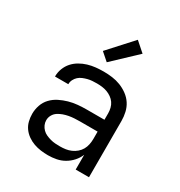

<svg xmlns="http://www.w3.org/2000/svg" viewBox="-181 -891 961 1025"><g transform="rotate(30 300.0 -379.0)"><path d="M263 8Q241 8 218.5 5Q196 2 175 -5.5Q154 -13 135.5 -26Q117 -39 104 -57Q91 -75 85.5 -97Q80 -119 80 -142Q80 -169 89 -195.5Q98 -222 117 -242Q136 -262 161 -274.5Q186 -287 212.5 -294.5Q239 -302 266.5 -304.5Q294 -307 321 -307H430V-347Q430 -363 426 -379Q422 -395 413 -408Q404 -421 390.5 -430.5Q377 -440 362 -445.5Q347 -451 331 -453Q315 -455 299 -455Q285 -455 270.5 -454Q256 -453 242.5 -449.5Q229 -446 215.5 -440.5Q202 -435 191.5 -425.5Q181 -416 174.5 -403Q168 -390 168 -376V-375H86V-377Q86 -401 95 -424.5Q104 -448 120 -466Q136 -484 157.5 -496.5Q179 -509 202.5 -516Q226 -523 250 -525.5Q274 -528 299 -528Q325 -528 351.5 -524.5Q378 -521 402.5 -511.5Q427 -502 449 -486Q471 -470 485.5 -448Q500 -426 506 -399.5Q512 -373 512 -347V0H430V-91Q420 -67 402.5 -47.5Q385 -28 362.5 -15Q340 -2 314.5 3Q289 8 263 8ZM295 -65Q313 -65 330 -67.5Q347 -70 363 -77Q379 -84 392.5 -95.5Q406 -107 414.5 -122Q423 -137 426.5 -154.5Q430 -172 430 -189V-234H321Q305 -234 288 -233Q271 -232 254.5 -229Q238 -226 222.5 -220.5Q207 -215 193 -206Q179 -197 170.5 -182Q162 -167 162 -150Q162 -135 168 -121.5Q174 -108 184.5 -97.5Q195 -87 208.5 -81Q222 -75 236.5 -71Q251 -67 265.5 -66Q280 -65 295 -65ZM287 -579 239 -621 371 -766 430 -714Z"/></g></svg>

Font: Iosevka Extended
Style: Regular
Weight: 400
Width: 7
Monospace: yes
Designer: Belleve Invis
Foundry: Belleve Invis
Version: Version 32.5.0; ttfautohint (v1.8.4)